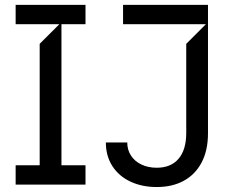

<svg xmlns="http://www.w3.org/2000/svg" viewBox="-20 -747 948 777"><path d="M43.3 0V-78.1H140.6V-569.6L220.2 -649.1H43.3V-727.3H326V-649.1H228.7V-78.1H326V0ZM614.3 9.9Q554.7 9.9 507.8 -12.1Q460.9 -34.1 434.7 -74.9Q408.4 -115.8 408.4 -170.5H495Q495 -140.3 510.3 -117Q525.6 -93.8 552.7 -81Q579.9 -68.2 614.3 -68.2Q671.2 -68.2 702.2 -104Q733.3 -139.9 733.7 -207.4V-569.6L813.2 -649.1H478V-727.3H821.7V-207.4Q821.7 -138.8 796.2 -90Q770.6 -41.2 724.1 -15.6Q677.6 9.9 614.3 9.9Z"/></svg>

Font: Riot Sans
Style: Regular
Weight: 400
Designer: Rasmus Andersson
Foundry: rsms
Version: Version 3.005